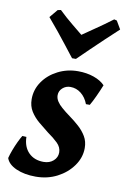

<svg xmlns="http://www.w3.org/2000/svg" viewBox="-84 -771 552 834"><g transform="rotate(10 192.0 -354.0)"><path d="M64 -151Q65 -107 90 -82Q115 -57 156 -57Q182 -57 199 -72Q216 -87 216 -109Q216 -132 197.5 -150Q179 -168 153 -186Q131 -203 109 -221.5Q87 -240 72.5 -263Q58 -286 58 -317Q58 -359 82 -394Q106 -429 147 -450Q188 -471 236 -471Q274 -471 305.5 -460Q337 -449 355 -430Q345 -405 333 -379Q321 -353 311 -336H294Q283 -365 262 -381.5Q241 -398 215 -398Q195 -398 180.5 -385Q166 -372 166 -353Q166 -339 174.5 -326Q183 -313 196 -302Q213 -287 234.5 -271.5Q256 -256 276 -238Q296 -220 309 -198Q322 -176 322 -147Q322 -105 296 -68.5Q270 -32 227.5 -10Q185 12 133 12Q83 12 47 -4Q11 -20 2 -47Q6 -63 13.5 -83Q21 -103 30 -122Q39 -141 46 -152ZM102 -717 116 -720Q146 -691 175 -667.5Q204 -644 222 -629Q243 -644 278.5 -668Q314 -692 351 -720L363 -717L384 -681Q355 -654 325.5 -626.5Q296 -599 271.5 -575Q247 -551 232 -536.5Q217 -522 217 -522H200Q200 -522 188.5 -536.5Q177 -551 158.5 -575Q140 -599 117.5 -626.5Q95 -654 72 -681Z"/></g></svg>

Font: Alegreya SemiBold
Style: Italic
Weight: 600
Italic angle: -7°
Designer: Juan Pablo del Peral
Foundry: Huerta Tipografica
Version: Version 2.009